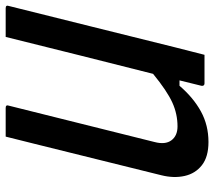

<svg xmlns="http://www.w3.org/2000/svg" viewBox="-59 -681 754 676"><g transform="rotate(-90 318.0 -343.0)"><path d="M156 14Q104 14 74.5 -9Q45 -32 36.5 -70Q28 -108 39 -152Q67 -264 94.5 -376Q122 -488 150 -600Q156 -625 162.5 -650Q169 -675 175 -700H276Q288 -700 284 -689Q252 -561 220 -432.5Q188 -304 156 -176Q146 -138 162 -116.5Q178 -95 211 -95Q255 -95 295.5 -113.5Q336 -132 396 -181Q429 -311 461.5 -441Q494 -571 526 -700H627Q639 -700 635 -689Q599 -544 562.5 -398Q526 -252 490 -106Q483 -78 476 -51Q469 -24 463 0H362Q357 0 355 -3.5Q353 -7 354 -11Q363 -48 373 -88H354Q312 -39 263.5 -12.5Q215 14 156 14Z"/></g></svg>

Font: Recursive Mn Lnr St Med
Style: Italic
Weight: 500
Italic angle: -15°
Monospace: yes
Version: Version 1.079;hotconv 1.0.112;makeotfexe 2.5.65598; ttfautoh